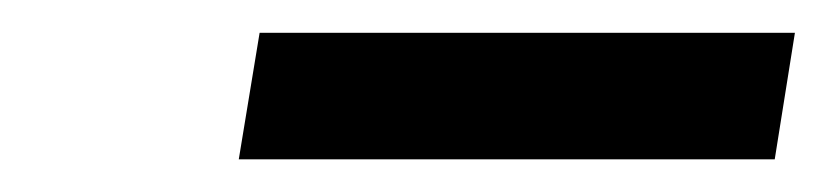

<svg xmlns="http://www.w3.org/2000/svg" viewBox="-20 -728 512 117"><path d="M464.4 -708H138.2L125.5 -630.9H452.1Z"/></svg>

Font: Roboto Medium
Style: Italic
Weight: 500
Italic angle: -12°
Designer: Google
Version: Version 2.137; 2017